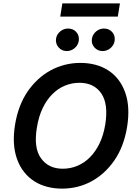

<svg xmlns="http://www.w3.org/2000/svg" viewBox="-20 -1111 815 1141"><path d="M69.6 -371.1Q88.8 -486.9 145.2 -568.9Q172.6 -608.3 206.5 -639.6Q240.4 -670.8 280.2 -692.5Q320 -714.1 364.7 -725.7Q409.4 -737.2 457.7 -737.2Q504.3 -737.2 545.8 -726.4Q587.4 -715.6 621.8 -693.7Q656.2 -671.9 682.4 -638.5Q708.5 -605.1 724.4 -560.4Q754.6 -474.8 735.1 -355.1Q715.9 -239.7 659.8 -158Q631.7 -117.2 597.1 -85.8Q562.5 -54.3 522.9 -33Q483.3 -11.7 439.5 -0.9Q395.6 9.9 348.7 9.9Q302.2 9.9 260.5 -0.9Q218.8 -11.7 184.3 -33.6Q149.9 -55.4 123.4 -88.6Q96.9 -121.8 81 -166.5Q50.1 -252.5 69.6 -371.1ZM223.4 -170.8Q267.8 -108.3 353 -108.3Q398.8 -108.3 440.2 -125.7Q481.5 -143.1 514.7 -176.5Q547.9 -209.9 571.6 -258.9Q595.2 -307.9 605.5 -371.1Q625 -492.9 582 -555.8Q538.4 -619 452.4 -619Q406.2 -619 364.9 -601.6Q323.5 -584.2 290.1 -550.4Q256.7 -516.7 233.3 -467.7Q209.9 -418.7 199.6 -355.1Q178.6 -233 223.4 -170.8ZM338.1 -1012.4 350.5 -1090.9H692.8L680 -1012.4ZM313.2 -882.5Q315.3 -895.2 321.9 -905.9Q328.5 -916.5 338.1 -924.5Q347.7 -932.5 359.6 -937Q371.4 -941.4 384.2 -941.4Q415.8 -941.4 434.3 -919.7Q453.1 -897.7 447.8 -866.5Q445.7 -853.7 439.1 -843Q432.5 -832.4 422.9 -824.4Q413.4 -816.4 401.5 -812Q389.6 -807.5 376.8 -807.5Q346.9 -807.5 327.8 -829.9Q308.6 -852.3 313.2 -882.5ZM526.3 -882.5Q528.8 -894.9 535.3 -905.7Q541.9 -916.5 551.5 -924.5Q561.1 -932.5 572.8 -937Q584.5 -941.4 597.3 -941.4Q628.9 -941.4 647.4 -919.7Q666.2 -897.7 660.9 -866.5Q658.7 -853.7 652.2 -843Q645.6 -832.4 636 -824.4Q626.4 -816.4 614.5 -812Q602.6 -807.5 589.8 -807.5Q559.7 -807.5 540.5 -829.9Q521.3 -851.6 526.3 -882.5Z"/></svg>

Font: Inter P Semi Bold
Style: Italic
Weight: 600
Italic angle: 9.39999°
Designer: Rasmus Andersson
Foundry: rsms
Version: Version 3.018;git-588b23468